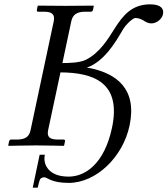

<svg xmlns="http://www.w3.org/2000/svg" viewBox="-20 -672 773 886"><path d="M578 -93C614 -265 514 -332 399 -357C399 -357 398 -357 397 -357C391 -358 386 -359 381 -360C460 -388 512 -475 545 -532C561 -560 593 -589 605 -589C618 -589 631 -584 643 -577C653 -570 665 -564 679 -564C700 -564 727 -582 732 -606C737 -629 726 -652 673 -652C588 -652 547 -600 510 -542C478 -491 440 -428 376 -396C349 -383 304 -381 268 -381L309 -574C315 -602 332 -618 373 -618H399C404 -618 408 -621 409 -626L413 -645L411 -646C411 -646 318 -645 282 -645C243 -645 156 -646 156 -646L154 -645L150 -626C149 -621 152 -618 156 -618H183C222 -618 234 -604 228 -574L121 -71C115 -43 99 -28 58 -28H31C27 -28 23 -25 22 -20L18 -1L20 1C20 1 113 -1 148 -1C188 -1 274 1 274 1L276 -1L280 -20C281 -25 278 -28 274 -28H248C208 -28 196 -41 202 -71L259 -338C411 -337 541 -292 497 -83C461 86 372 143 297 143C249 143 221 129 204 110C189 93 181 69 187 42H163L131 194H154C155 189 162 160 165 155C167 152 174 146 184 146C199 146 215 172 297 172C423 172 547 54 578 -93Z"/></svg>

Font: Libertinus Sans
Style: Italic
Weight: 400
Italic angle: -12°
Designer: Philipp H. Poll, Khaled Hosny
Foundry: Caleb Maclennan
Version: Version 7.050;RELEASE